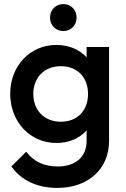

<svg xmlns="http://www.w3.org/2000/svg" viewBox="-20 -710 615 940"><path d="M261 210C411 210 514 118 514 -20V-480H404V-429C370 -467 318 -490 256 -490C127 -490 30 -387 30 -251C30 -114 127 -10 256 -10C318 -10 370 -33 404 -72V-20C404 58 350 105 263 105C194 105 146 81 108 33L36 105C83 172 160 210 261 210ZM143 -250C143 -331 198 -386 278 -386C358 -386 411 -332 411 -250C411 -168 358 -114 278 -114C198 -114 143 -169 143 -250ZM225 -624C225 -587 252 -558 290 -558C328 -558 355 -587 355 -624C355 -661 328 -690 290 -690C252 -690 225 -661 225 -624Z"/></svg>

Font: MV Cash Medium
Style: Regular
Weight: 500
Designer: Rodrigo Fuenzalida
Foundry: fragTYPE
Version: Version 1.100;Glyphs 3.1.2 (3151)